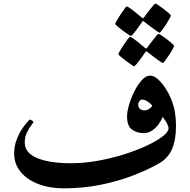

<svg xmlns="http://www.w3.org/2000/svg" viewBox="-20 -1029 1042 1053"><path d="M945.3 -338.4Q945.3 -262.2 923.6 -211.9Q901.9 -161.6 854.5 -134.3Q794.9 -99.6 713.1 -67.9Q631.3 -36.1 534.2 -16.1Q437 3.9 329.6 3.9Q252.4 3.9 190.7 -19.5Q128.9 -43 93.3 -86.2Q57.6 -129.4 57.6 -188Q57.6 -225.6 70.1 -259.3Q82.5 -293 98.9 -318.6Q115.2 -344.2 128.9 -358.9Q142.6 -373.5 144.5 -373.5Q147.5 -373.5 155.5 -367.9Q163.6 -362.3 163.6 -359.9Q163.6 -357.4 151.6 -342Q139.6 -326.7 127.7 -302.2Q115.7 -277.8 115.7 -247.6Q115.7 -190.9 182.9 -162.4Q250 -133.8 370.1 -133.8Q442.4 -133.8 517.8 -147.5Q593.3 -161.1 662.4 -183.1Q731.4 -205.1 785.9 -230.7Q840.3 -256.3 872.3 -281.2Q904.3 -306.2 904.3 -325.2Q904.3 -335.9 895.3 -353.3Q886.2 -370.6 871.6 -387.7Q864.7 -368.2 849.9 -347.7Q835 -327.1 814 -313Q793 -298.8 767.6 -298.8Q731.9 -298.8 704.3 -318.1Q676.8 -337.4 676.8 -391.1Q676.8 -416.5 687.7 -453.9Q698.7 -491.2 717 -528.1Q735.4 -564.9 757.8 -589.6Q780.3 -614.3 802.7 -614.3Q824.2 -614.3 846.4 -594.2Q868.7 -574.2 887.5 -545.2Q906.2 -516.1 917 -489.7Q934.1 -447.8 939.7 -412.1Q945.3 -376.5 945.3 -338.4ZM814.5 -448.2Q814.5 -451.2 805.9 -459.5Q797.4 -467.8 784.4 -475.3Q771.5 -482.9 758.3 -482.9Q751.5 -482.9 744.9 -474.9Q738.3 -466.8 738.3 -453.6Q738.3 -438.5 748.5 -431.2Q758.8 -423.8 772.9 -423.8Q788.6 -423.8 801.5 -434.3Q814.5 -444.8 814.5 -448.2ZM917 -943.8Q917 -939.9 908.9 -925.3Q900.9 -910.6 889.4 -893.1Q877.9 -875.5 867.9 -862.5Q857.9 -849.6 854.5 -849.6Q852.5 -849.6 839.8 -858.4Q827.1 -867.2 811.8 -878.7Q796.4 -890.1 784.4 -899.4Q772.5 -908.7 772 -909.2Q767.1 -913.6 763.7 -913.6Q761.7 -913.6 758.3 -907.2Q757.8 -906.7 749.8 -895Q741.7 -883.3 731 -868.7Q720.2 -854 710.7 -843Q701.2 -832 697.8 -832Q695.3 -832 682.1 -840.8Q668.9 -849.6 652.6 -861.8Q636.2 -874 624 -884.5Q611.8 -895 611.8 -897.5Q611.8 -901.4 620.4 -916.3Q628.9 -931.2 640.9 -949.2Q652.8 -967.3 662.6 -980.5Q672.4 -993.7 674.8 -993.7Q679.7 -993.7 692.1 -984.9Q704.6 -976.1 719.2 -964.4Q733.9 -952.6 744.6 -943.6Q755.4 -934.6 755.9 -933.6Q761.2 -929.2 763.2 -929.2Q766.6 -929.2 772 -936.5Q772.5 -937.5 780.8 -948.7Q789.1 -960 800 -973.9Q811 -987.8 820.1 -998.5Q829.1 -1009.3 831.5 -1009.3Q835.4 -1009.3 848.9 -1000.5Q862.3 -991.7 878.2 -979.5Q894 -967.3 905.5 -957Q917 -946.8 917 -943.8ZM934.6 -777.3Q934.6 -773.9 926.5 -759Q918.5 -744.1 907 -726.6Q895.5 -709 885.5 -696.3Q875.5 -683.6 872.6 -683.6Q870.1 -683.6 857.4 -692.4Q844.7 -701.2 829.3 -712.6Q814 -724.1 802 -733.4Q790 -742.7 789.6 -743.2Q784.7 -747.1 781.2 -747.1Q779.3 -747.1 775.9 -741.2Q775.4 -740.7 767.3 -729Q759.3 -717.3 748.5 -702.6Q737.8 -688 728.3 -676.8Q718.8 -665.5 715.3 -665.5Q712.9 -665.5 699.7 -674.6Q686.5 -683.6 670.2 -695.8Q653.8 -708 641.6 -718.3Q629.4 -728.5 629.4 -731.4Q629.4 -735.4 637.9 -750.2Q646.5 -765.1 658.4 -783Q670.4 -800.8 680.4 -814Q690.4 -827.1 692.9 -827.1Q697.3 -827.1 710 -818.4Q722.7 -809.6 737.1 -798.1Q751.5 -786.6 762.2 -777.3Q772.9 -768.1 773.4 -767.6Q778.8 -763.2 780.8 -763.2Q784.7 -763.2 789.6 -770.5Q790 -771.5 798.3 -782.5Q806.6 -793.5 817.6 -807.6Q828.6 -821.8 837.6 -832.5Q846.7 -843.3 849.1 -843.3Q853 -843.3 866.7 -834.2Q880.4 -825.2 896 -813.2Q911.6 -801.3 923.1 -790.8Q934.6 -780.3 934.6 -777.3Z"/></svg>

Font: Scheherazade New
Style: Bold
Weight: 700
Designer: SIL International
Foundry: SIL International
Version: Version 4.000